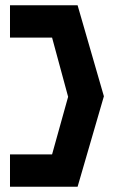

<svg xmlns="http://www.w3.org/2000/svg" viewBox="-20 -640 432 730"><path d="M18 -53V70H275L375 -274L275 -620H18V-497H178L239 -272L178 -53Z"/></svg>

Font: Charger Sport
Style: UltNrw
Weight: 1000
Designer: Jasper
Foundry: Cannot Into Space Fonts
Version: Version 1.1